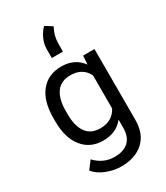

<svg xmlns="http://www.w3.org/2000/svg" viewBox="-246 -919 1063 1229"><g transform="rotate(-30 286.0 -304.0)"><path d="M257.3 7.8Q161.6 7.8 106.2 -61.5Q50.8 -130.9 50.8 -251.5V-277.3Q50.8 -402.3 106 -470.2Q161.1 -538.1 258.8 -538.1Q357.9 -538.1 411.1 -464.4L415.5 -528.3H499.5V-4.4Q499.5 98.6 438.2 153.8Q377 209 272.5 209Q221.7 209 167 188Q112.3 167 81.5 128.9L125 70.8Q185.1 134.3 267.1 134.3Q335 134.3 371.1 100.3Q407.2 66.4 407.2 -2V-60.1Q354 7.8 257.3 7.8ZM280.8 -460.4Q210.9 -460.4 176.5 -412.4Q142.1 -364.3 142.1 -277.3V-251.5Q142.1 -165.5 176.3 -117.7Q210.4 -69.8 279.8 -69.8Q368.7 -69.8 407.2 -142.6V-386.7Q371.6 -460.4 280.8 -460.4ZM234.4 -615.2V-679.7Q234.4 -719.7 252.4 -757.8Q270.5 -795.9 294.9 -817.4L346.2 -785.2Q316.9 -731.9 316.9 -675.8L316.4 -615.2Z"/></g></svg>

Font: Bert Sans Medium
Style: Regular
Weight: 500
Designer: Christian Robertson, Adam Twardoch, & Cristiano Sobral
Foundry: Google
Version: Version 12.135;January 10, 2020;FontCreator 12.0.0.2547 64-b